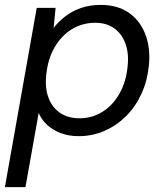

<svg xmlns="http://www.w3.org/2000/svg" viewBox="-34 -544 676 784"><path d="M-14 220 116 -512H193L185 -430Q205 -456 233 -477.5Q261 -499 297 -511.5Q333 -524 377 -524Q446 -524 492 -492Q538 -460 559.5 -404Q581 -348 574 -277Q568 -215 544 -162Q520 -109 481.5 -70.5Q443 -32 393.5 -10Q344 12 287 12Q247 12 214 -0.5Q181 -13 158 -34.5Q135 -56 124 -83L70 220ZM291 -61Q342 -61 384.5 -87.5Q427 -114 454 -162Q481 -210 487 -272Q493 -326 478 -366.5Q463 -407 431.5 -429Q400 -451 355 -451Q302 -451 259 -424.5Q216 -398 188.5 -350Q161 -302 155 -239Q149 -185 164 -145Q179 -105 211.5 -83Q244 -61 291 -61Z"/></svg>

Font: DM Sans 12pt
Style: Italic
Weight: 400
Italic angle: -10°
Version: Version 4.004;gftools[0.9.30]